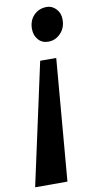

<svg xmlns="http://www.w3.org/2000/svg" viewBox="-103 -790 479 966"><g transform="rotate(-10 136.5 -307.0)"><path d="M160 134.5H-5L130.5 -488H212.5ZM277.5 -672.5Q277.5 -630.5 251 -603Q224.5 -575.5 188.5 -575.5Q156 -575.5 136.8 -597.8Q117.5 -620 117.5 -652.5Q117.5 -695.5 143.5 -722.2Q169.5 -749 210 -749Q237 -749 257.5 -727.2Q278 -705.5 277.5 -672.5Z"/></g></svg>

Font: Merriweather 48pt Black
Style: Italic
Weight: 900
Italic angle: -7.8°
Version: Version 2.101